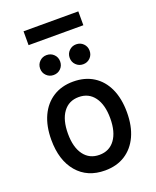

<svg xmlns="http://www.w3.org/2000/svg" viewBox="-162 -980 886 1087"><g transform="rotate(-20 280.5 -437.0)"><path d="M280.5 12Q174.5 12 113.5 -59.8Q52.5 -131.5 52.5 -255Q52.5 -337.5 80.2 -397.5Q108 -457.5 159.2 -490.2Q210.5 -523 280.5 -523Q351 -523 402.2 -490.8Q453.5 -458.5 481 -398.5Q508.5 -338.5 508.5 -256Q508.5 -173 480.8 -113Q453 -53 402 -20.5Q351 12 280.5 12ZM280.5 -82Q340.5 -82 374.2 -128Q408 -174 408 -256Q408 -338 374.2 -384Q340.5 -430 280.5 -430Q220.5 -430 186.8 -384Q153 -338 153 -255Q153 -173.5 186.8 -127.8Q220.5 -82 280.5 -82ZM369 -595.5Q344 -595.5 326.5 -612.8Q309 -630 309 -655.5Q309 -681 326.5 -698.2Q344 -715.5 369 -715.5Q394.5 -715.5 411.8 -698.2Q429 -681 429 -655.5Q429 -630 411.8 -612.8Q394.5 -595.5 369 -595.5ZM191 -595.5Q166 -595.5 148.5 -612.8Q131 -630 131 -655.5Q131 -681 148.5 -698.2Q166 -715.5 191 -715.5Q217 -715.5 234.2 -698.2Q251.5 -681 251.5 -655.5Q251.5 -630 234.2 -612.8Q217 -595.5 191 -595.5ZM115 -803V-886.5H445V-803Z"/></g></svg>

Font: Overpass Medium
Style: Regular
Weight: 500
Designer: Delve Withrington, Dave Bailey, Thomas Jockin
Foundry: Delve Fonts LLC
Version: Version 4.000